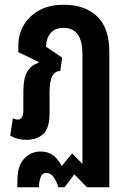

<svg xmlns="http://www.w3.org/2000/svg" viewBox="-20 -580 540 806"><path d="M53 206V177Q53 116 81.5 86Q110 56 150 56Q182 56 203.5 72.5Q225 89 239 117L283 64L326 108V-351Q326 -410 305.5 -436.5Q285 -463 247 -463Q210 -463 192 -440.5Q174 -418 173 -384L241 -338L233 -282Q211 -282 199.5 -260.5Q188 -239 188 -192V-104Q188 -41 161 -17Q134 7 92 7Q52 7 23 -11L34 -84Q39 -81 44 -79.5Q49 -78 54 -78Q78 -78 78 -116V-195Q78 -251 94 -278.5Q110 -306 141 -316L142 -320L57 -361V-390Q57 -435 79 -473.5Q101 -512 143.5 -536Q186 -560 248 -560Q336 -560 387.5 -511.5Q439 -463 439 -360V206H345L292 152L251 206H225Q218 182 205.5 164Q193 146 175 146Q157 146 150.5 164Q144 182 144 199V206Z"/></svg>

Font: Noto Sans Thai ExtCond SemBd
Style: Regular
Weight: 600
Width: 2
Designer: Monotype Design Team
Foundry: Monotype Imaging Inc.
Version: Version 2.002; ttfautohint (v1.8.4.7-5d5b)